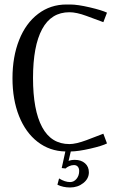

<svg xmlns="http://www.w3.org/2000/svg" viewBox="-20 -662 529 849"><path d="M273.9 -642.1H290Q323.2 -642.1 377.2 -629.4Q431.2 -616.7 453.1 -606L437 -564L361.8 -591.8Q317.9 -607.9 287.1 -607.9Q206.5 -607.9 166.3 -533.2Q126 -458.5 126 -316.9Q126 -174.8 166.3 -99.9Q206.5 -24.9 287.1 -24.9Q315.4 -24.9 361.8 -42L437 -70.8L453.1 -27.8Q432.6 -17.1 379.9 -4.9Q327.1 7.3 293 7.8L283.2 49.8Q293.9 44.9 311 44.9Q338.9 44.9 356 60.1Q373 75.2 373 100.1Q373 127.9 348.4 147.5Q323.7 167 290 167Q258.8 167 233.9 154.8L241.2 127Q267.1 143.1 290 143.1Q306.6 143.1 318.4 128.9Q330.1 114.7 330.1 94.2Q330.1 82 324 75Q317.9 67.9 307.1 67.9Q296.4 67.9 285.6 72.8Q274.9 77.6 270 83L252.9 81.1L269 7.8Q199.7 6.3 146.5 -34.7Q93.3 -75.7 64.2 -148.7Q35.2 -221.7 35.2 -315.9Q35.2 -411.1 64.7 -485.4Q94.2 -559.6 148.7 -600.8Q203.1 -642.1 273.9 -642.1Z"/></svg>

Font: Resagokr
Style: Regular
Weight: 500
Designer: gluk
Foundry: gluk
Version: Version 0.95